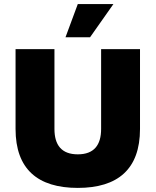

<svg xmlns="http://www.w3.org/2000/svg" viewBox="-20 -908 760 938"><path d="M360 10C556 10 664 -82 664 -278V-668H474V-278C474 -199 439 -154 360 -154C281 -154 246 -199 246 -278V-668H56V-278C56 -82 164 10 360 10ZM420 -726 534 -888H360L300 -726Z"/></svg>

Font: Gantari Black
Style: Regular
Weight: 900
Designer: Anugrah Pasau
Foundry: Lafontype
Version: Version 1.000